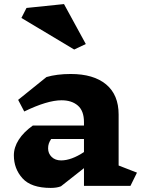

<svg xmlns="http://www.w3.org/2000/svg" viewBox="-20 -912 705 942"><path d="M620 0H392V-87L279 2Q259 10 229 10Q133 10 90.5 -37Q48 -84 48 -150Q48 -189 72 -226.5Q96 -264 141 -296H392V-313Q392 -368 362 -394Q332 -420 282 -420Q212 -420 99 -365L69 -422L208 -534Q259 -549 327 -549Q439 -549 500.5 -498Q562 -447 562 -350V-100L652 -65ZM392 -166V-230H231Q223 -218 219.5 -207.5Q216 -197 216 -184Q216 -159 233.5 -142Q251 -125 280 -125Q330 -125 392 -166ZM344 -669 85 -824 110 -873 294 -892 401 -696Z"/></svg>

Font: InknutAntiqua
Style: Bold
Weight: 700
Designer: Claus Eggers Srensen
Foundry: Claus Eggers Srensen
Version: Version 1.000; ttfautohint (v1.2) -l 7 -r 28 -G 50 -x 13 -D 